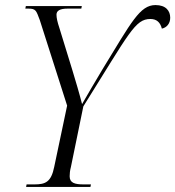

<svg xmlns="http://www.w3.org/2000/svg" viewBox="-20 -738 692 758"><path d="M83 0H337L339 -10H310C275 -10 255 -16 255 -42C255 -52 256 -64 260 -79L309 -318C492 -610 513 -663 574 -663C599 -663 613 -649 619 -625C638 -629 652 -645 652 -668C652 -695 635 -718 594 -718C532 -718 499 -651 385 -465C354 -413 325 -364 304 -327C295 -363 278 -421 266 -460L214 -629C207 -650 203 -667 203 -680C203 -696 217 -704 247 -704H301L303 -714H82L80 -704H92C122 -704 123 -696 137 -659L245 -321L194 -79C182 -19 159 -10 116 -10H85Z"/></svg>

Font: Noto Serif Display SemiCondensed Light
Style: Italic
Weight: 300
Width: 4
Italic angle: -12°
Designer: Monotype Design Team
Foundry: Monotype Imaging Inc.
Version: Version 2.009